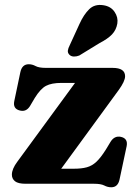

<svg xmlns="http://www.w3.org/2000/svg" viewBox="-20 -758 564 792"><path d="M469.5 -386.5 232.5 -62H284Q316.5 -62 338.2 -68Q360 -74 378 -91Q396 -108 417 -141.5L436 -173Q452 -199 478.5 -193.5Q508.5 -187 502.5 -155.5L473 -17Q466 14.5 439 14.5Q424 14.5 410.2 7.2Q396.5 0 367.5 0H85.5Q55 0 42 -10.2Q29 -20.5 29 -37.5Q29 -61 51.5 -91L289.5 -416H233.5Q193 -416 170 -404Q147 -392 123.5 -354L104 -321Q88.5 -295.5 62.5 -302Q32 -309 39 -341.5L64 -460.5Q71 -493 98.5 -493Q113 -493 126.8 -485.5Q140.5 -478 169.5 -478H444.5Q496 -478 496 -443.5Q496 -423 469.5 -386.5ZM308 -659.5Q325.5 -698 348 -720Q370.5 -742 406 -736.5Q437 -732 452.5 -709.2Q468 -686.5 464 -661Q459.5 -634.5 442.2 -616.2Q425 -598 391 -580.5L307 -529Q296 -524.5 284.8 -524.8Q273.5 -525 266.5 -532Q258.5 -540 260 -549.8Q261.5 -559.5 267 -570Z"/></svg>

Font: Fraunces 9pt S050
Style: Bold
Weight: 700
Version: Version 1.000; ttfautohint (v1.8.3)